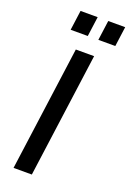

<svg xmlns="http://www.w3.org/2000/svg" viewBox="-178 -1014 726 1075"><g transform="rotate(20 185.5 -477.0)"><path d="M53 0H162L263 -742H154ZM105 -954 89 -836H191L207 -954ZM270 -954 254 -836H355L371 -954Z"/></g></svg>

Font: Cheyenne Sans Medium
Style: Italic
Weight: 500
Italic angle: -8.13011°
Designer: The Public Sans project authors (U.S. Web Design System), Libre Franklin designed by Pablo Impallari and Rodrigo Fuenzal
Foundry: The Cheyenne Sans Project Authors
Version: Version 2.007